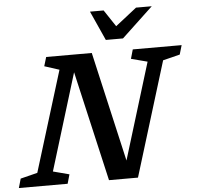

<svg xmlns="http://www.w3.org/2000/svg" viewBox="-85 -997 1084 1059"><g transform="rotate(-5 457.5 -467.5)"><path d="M261 -51 246.5 0H-23.5L-9 -51L85 -74.5L256.5 -630.5L174.5 -657L189.5 -707H442L581 -99.5L744.5 -632.5L654.5 -656L669 -707H939.5L924.5 -656L830.5 -632.5L636 0H475.5L335.5 -609.5L171.5 -74.5ZM794 -935 620.5 -772H525.5L452 -935H527.5L589 -842.5L707 -935Z"/></g></svg>

Font: Newsreader 6pt Medium
Style: Italic
Weight: 500
Italic angle: -17°
Designer: Hugues Gentile
Foundry: Production Type
Version: Version 1.003; ttfautohint (v1.8.3)